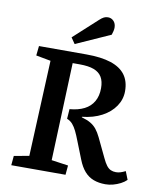

<svg xmlns="http://www.w3.org/2000/svg" viewBox="-100 -1013 916 1105"><g transform="rotate(10 358.0 -460.5)"><path d="M314 -376Q364 -380 399.5 -398Q435 -416 453.5 -448.5Q472 -481 472 -526Q472 -566 457 -591Q442 -616 410.5 -628Q379 -640 327 -640H286L264 -69L362 -55L357 0H40L45 -55L133 -71L158 -631L72 -647L78 -703H355Q442 -703 498.5 -684.5Q555 -666 583 -628.5Q611 -591 611 -533Q611 -485 583.5 -444.5Q556 -404 507 -378Q458 -352 392 -345V-342Q424 -333 444.5 -321Q465 -309 479.5 -291Q494 -273 507 -246L561 -133Q573 -107 584.5 -92Q596 -77 609.5 -71Q623 -65 640 -65Q653 -65 666 -69Q679 -73 695 -81L714 -33Q700 -19 679.5 -8.5Q659 2 636.5 8Q614 14 592 14Q553 14 522.5 2.5Q492 -9 469.5 -34.5Q447 -60 431 -101L391 -202Q378 -236 367 -258.5Q356 -281 343 -296Q330 -311 310 -319ZM392 -911Q406 -924 417 -929.5Q428 -935 441 -935Q461 -935 474.5 -920.5Q488 -906 488 -882Q488 -874 485.5 -862.5Q483 -851 479 -840L278 -750L254 -785Z"/></g></svg>

Font: Literata 18pt SemiBold
Style: Italic
Weight: 600
Italic angle: -2°
Designer: Latin by Veronika Burian and Jose Scaglione. Greek by Irene Vlachou. Cyrillic by Vera Evstafieva
Foundry: TypeTogether
Version: Version 3.103;gftools[0.9.29]